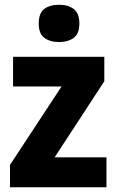

<svg xmlns="http://www.w3.org/2000/svg" viewBox="-20 -788 492 808"><path d="M428 0H22V-94L239 -424H35V-549H419V-446L210 -126H428ZM229 -768Q267 -768 290.5 -750Q314 -732 314 -689Q314 -646 290 -628.5Q266 -611 229 -611Q191 -611 167 -628.5Q143 -646 143 -689Q143 -733 166.5 -750.5Q190 -768 229 -768Z"/></svg>

Font: Noto Sans Sinhala SemiCondensed ExtraBold
Style: Regular
Weight: 800
Width: 4
Designer: Jelle Bosma - Monotype Design Team
Foundry: Monotype Imaging Inc.
Version: Version 2.006; ttfautohint (v1.8.4.7-5d5b)